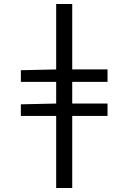

<svg xmlns="http://www.w3.org/2000/svg" viewBox="-20 -732 640 957"><path d="M260 205V-712H340V205ZM84 -324V-382L264 -386H516V-324ZM84 -154V-212L264 -216H516V-154Z"/></svg>

Font: Source Code Variable
Style: Regular
Weight: 400
Monospace: yes
Designer: Paul D. Hunt, Teo Tuominen
Foundry: Adobe Systems Incorporated
Version: Version 1.010;hotconv 1.0.106;makeotfexe 2.5.65593